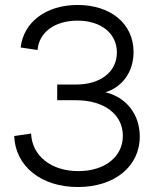

<svg xmlns="http://www.w3.org/2000/svg" viewBox="-20 -736 634 772"><path d="M293 16C441 16 542 -67 542 -187C542 -277 487 -345 404 -365C472 -386 517 -447 517 -527C517 -640 426 -716 292 -716C166 -716 75 -648 63 -545L131 -535C137 -607 201 -653 292 -653C386 -653 450 -602 450 -525C450 -447 384 -396 285 -396H210V-333H285C399 -333 474 -276 474 -190C474 -106 402 -48 295 -48C186 -48 109 -109 105 -199L37 -189C42 -67 146 16 293 16Z"/></svg>

Font: Uncut Sans Book
Style: Regular
Weight: 350
Designer: Kasper Nordkvist
Foundry: UNCUT.wtf
Version: Version 1.304;Glyphs 3.2 (3246)